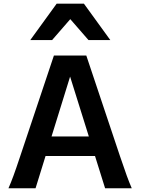

<svg xmlns="http://www.w3.org/2000/svg" viewBox="-20 -1011 765 1031"><path d="M170.9 0H25.4Q38.6 -29.8 52.2 -66.9Q65.9 -104 88.9 -173.3L269.5 -712.9H443.4L624 -173.3Q647 -105 660.9 -67.1Q674.8 -29.3 687.5 0H544.4L490.2 -173.3H224.6ZM457 -278.3 356.4 -599.6 256.8 -278.3ZM572.3 -795.9H455.1L357.4 -908.2L259.8 -795.9H142.6L284.2 -991.2H430.7Z"/></svg>

Font: Andika
Style: Bold
Weight: 700
Designer: Victor Gaultney, Annie Olsen, Julie Remington, Don Collingsworth, Eric Hays, Becca Hirsbrunner
Foundry: SIL International
Version: Version 6.101